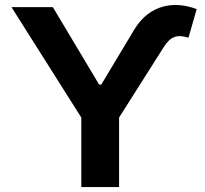

<svg xmlns="http://www.w3.org/2000/svg" viewBox="-20 -756 829 776"><path d="M26.3 -727.3 308.6 -280.9V0H461.3V-280.9L640.6 -563.9C668.7 -608 693.5 -618.6 741.8 -603.7L774.9 -719.1C685 -753.6 584.5 -738.6 523.1 -637.1L389.2 -414.1H380.7L193.5 -727.3Z"/></svg>

Font: Magic Ui Pro
Style: Bold
Weight: 700
Designer: Stefan Endress, Andreas Faust
Version: Version 1.000;FEAKit 1.0